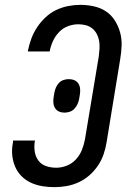

<svg xmlns="http://www.w3.org/2000/svg" viewBox="-20 -763 540 791"><path d="M204 8Q179 8 154.5 4Q130 0 108 -10Q86 -20 69 -37Q52 -54 42.5 -76Q33 -98 30.5 -123Q28 -148 33 -174L34 -184H124L123 -178Q120 -157 123.5 -136.5Q127 -116 139 -100.5Q151 -85 170.5 -78.5Q190 -72 212 -72Q233 -72 255 -80.5Q277 -89 293 -106.5Q309 -124 317.5 -145.5Q326 -167 330 -189L387 -531Q389 -547 390 -563Q391 -579 388.5 -594Q386 -609 379 -622.5Q372 -636 360.5 -645.5Q349 -655 334 -659Q319 -663 303 -663Q282 -663 261 -655.5Q240 -648 224 -631.5Q208 -615 198.5 -594.5Q189 -574 185 -553V-551H95V-554Q100 -579 109 -603.5Q118 -628 132.5 -650Q147 -672 167 -691Q187 -710 211 -721.5Q235 -733 260.5 -738Q286 -743 311 -743Q339 -743 366.5 -737Q394 -731 416 -716.5Q438 -702 452.5 -679.5Q467 -657 474.5 -630.5Q482 -604 481 -575.5Q480 -547 475 -518L419 -176Q415 -151 406.5 -126.5Q398 -102 383 -80Q368 -58 348 -40.5Q328 -23 304 -12Q280 -1 254.5 3.5Q229 8 204 8ZM246 -299Q233 -299 223 -303.5Q213 -308 207 -317.5Q201 -327 200 -339Q199 -351 201 -363L204 -381Q206 -392 210.5 -402.5Q215 -413 223 -421.5Q231 -430 242 -433.5Q253 -437 263 -437Q276 -437 286.5 -432.5Q297 -428 303 -418.5Q309 -409 310 -397Q311 -385 309 -373L306 -355Q304 -344 299 -333.5Q294 -323 286 -314.5Q278 -306 267 -302.5Q256 -299 246 -299Z"/></svg>

Font: Iosevka Term Curly Md Obl
Style: Regular
Weight: 500
Italic angle: -9°
Designer: Belleve Invis
Foundry: Belleve Invis
Version: Version 32.3.0